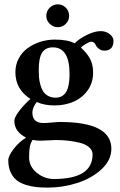

<svg xmlns="http://www.w3.org/2000/svg" viewBox="-20 -625 554 883"><path d="M158.2 -304.2Q158.2 -284.7 159.4 -269.3Q160.6 -253.9 165.5 -235.6Q170.4 -217.3 178.5 -204.8Q186.5 -192.4 201.2 -184.1Q215.8 -175.8 235.8 -175.8Q248.5 -175.8 258.5 -179.7Q268.6 -183.6 278.6 -194.3Q288.6 -205.1 294.2 -228Q299.8 -251 299.8 -285.2Q299.8 -407.2 223.1 -407.2Q189.5 -407.2 173.8 -383.1Q158.2 -358.9 158.2 -304.2ZM129.9 18.1Q119.6 34.7 116.7 52.2Q113.8 69.8 113.8 99.1Q113.8 140.6 148.9 169.4Q184.1 198.2 228 198.2Q405.8 198.2 405.8 85Q405.8 65.9 389.6 52Q373.5 38.1 346.7 31.5Q319.8 24.9 292.7 22Q265.6 19 235.8 19Q226.6 19 202.6 20.5Q178.7 22 165 22Q146 22 129.9 18.1ZM18.1 111.8Q18.1 92.3 42.7 60.1Q67.4 27.8 100.1 7.8Q45.9 -19 45.9 -69.8Q45.9 -85.4 69.3 -116Q92.8 -146.5 120.1 -169.9Q50.8 -213.9 50.8 -293Q50.8 -328.1 66.7 -357.2Q82.5 -386.2 108.4 -404.5Q134.3 -422.9 166.3 -432.9Q198.2 -442.9 231.9 -442.9Q292 -442.9 323.2 -425.8Q345.2 -447.8 380.4 -464.8Q415.5 -481.9 442.9 -481.9Q467.8 -481.9 484.9 -467.8Q502 -453.6 502 -438Q502 -392.1 460 -392.1Q445.3 -392.1 433.8 -401.4Q422.4 -410.6 418.9 -420.9Q412.1 -433.1 399.9 -433.1Q391.6 -433.1 375 -423.3Q358.4 -413.6 352.1 -405.8Q379.4 -381.8 393.8 -355.2Q408.2 -328.6 408.2 -291Q408.2 -243.2 382.1 -208Q356 -172.9 316.4 -156.5Q276.9 -140.1 231 -140.1Q183.6 -140.1 148.9 -155.8Q128.9 -129.4 128.9 -106.9Q128.9 -59.1 181.2 -59.1Q192.9 -59.1 217.8 -61.5Q242.7 -64 255.9 -64Q492.2 -64 492.2 59.1Q492.2 111.3 447.3 153.1Q402.3 194.8 335.9 216.3Q269.5 237.8 199.2 237.8Q168.9 237.8 145 235.1Q121.1 232.4 96.4 224.4Q71.8 216.3 55.4 202.9Q39.1 189.5 28.6 166.3Q18.1 143.1 18.1 111.8ZM192.9 -551.8Q192.9 -573.7 208.5 -589.4Q224.1 -605 246.1 -605Q267.6 -605 282.7 -589.6Q297.9 -574.2 297.9 -551.8Q297.9 -530.8 282.7 -515.4Q267.6 -500 246.1 -500Q224.6 -500 208.7 -515.4Q192.9 -530.8 192.9 -551.8Z"/></svg>

Font: Common Serif SemiBold
Style: Regular
Weight: 600
Designer: Philipp H. Poll, Khaled Hosny
Foundry: Stefan Peev, Context Ltd.
Version: Version 1.026